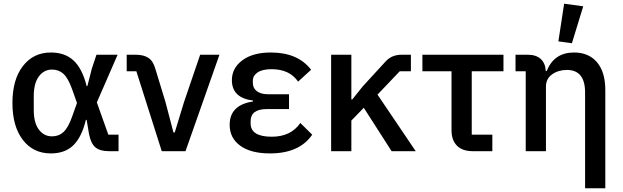

<svg xmlns="http://www.w3.org/2000/svg" viewBox="-20 -815 3356 1035"><path d="M619 -89V0H568Q519 0 494.5 -20.5Q470 -41 460 -92L447 -169H443Q421 -77 376 -32.5Q331 12 254 12Q159 12 103 -61Q47 -134 47 -260Q47 -386 103.5 -459Q160 -532 254 -532Q331 -532 377.5 -488Q424 -444 447 -351H451L475 -445L500 -520H614L502 -263L564 -89ZM260 -80Q297 -80 322 -103Q347 -126 368 -184L395 -260L368 -336Q347 -394 322 -417Q297 -440 260 -440Q217 -440 189.5 -403Q162 -366 162 -297V-222Q162 -153 189.5 -116.5Q217 -80 260 -80Z M980 0H852L715 -431H663V-520H711Q756 -520 781.5 -502Q807 -484 819 -439L872 -265L915 -101H922L972 -265L1059 -520H1163Z M1599 -152 1663 -89Q1594 12 1435 12Q1332 12 1275 -29.5Q1218 -71 1218 -142Q1218 -249 1344 -268V-273Q1230 -287 1230 -383Q1230 -448 1286.5 -490Q1343 -532 1440 -532Q1586 -532 1657 -439L1587 -375Q1541 -442 1444 -442Q1394 -442 1368.5 -424.5Q1343 -407 1343 -380V-368Q1343 -340 1364.5 -323.5Q1386 -307 1425 -307H1538V-227H1419Q1331 -227 1331 -162V-150Q1331 -78 1445 -78Q1548 -78 1599 -152Z M2091 0 1941 -234 1874 -165V0H1765V-520H1874V-279H1879L1936 -350L2058 -483Q2091 -520 2145 -520H2195V-431H2135L2015 -305L2221 0Z M2634 0H2529Q2473 0 2443.5 -29.5Q2414 -59 2414 -113V-431H2257V-520H2694V-431H2523V-89H2634Z M2923 0H2814V-431H2759V-520H2825Q2870 -520 2895 -497Q2920 -474 2922 -432H2927Q2967 -532 3074 -532Q3154 -532 3198.5 -479Q3243 -426 3243 -330V200H3134V-316Q3134 -438 3036 -438Q2990 -438 2956.5 -414.5Q2923 -391 2923 -348ZM3124 -781 3063 -582 2990 -592 3021 -795Z"/></svg>

Font: IBM Plex Sans Medm
Style: Regular
Weight: 500
Designer: Mike Abbink, Paul van der Laan, Pieter van Rosmalen
Foundry: Bold Monday
Version: Version 3.005